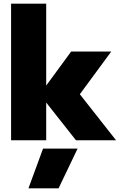

<svg xmlns="http://www.w3.org/2000/svg" viewBox="-20 -759 668 1039"><path d="M40 -739H230V-296L365 -480H582L412 -249L608 0H391L230 -204V0H40ZM213 45H400L297 260H134Z"/></svg>

Font: Readiness ExtraBold
Style: Regular
Weight: 800
Designer: Katatrad Team
Foundry: CadsonDemak
Version: Version 1.00;January 16, 2020;FontCreator 12.0.0.2550 64-bit